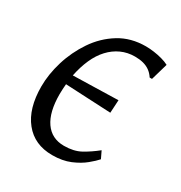

<svg xmlns="http://www.w3.org/2000/svg" viewBox="-141 -671 742 785"><g transform="rotate(30 230.5 -278.5)"><path d="M214 10Q130 10 82.8 -48.8Q35.5 -107.5 35.5 -211.5Q35.5 -268.5 54.2 -330.5Q73 -392.5 109.5 -446.5Q146 -500.5 200 -533.8Q254 -567 324.5 -567Q342.5 -567 362.5 -564.2Q382.5 -561.5 401.8 -556.2Q421 -551 435 -543.5L412 -464H401Q390.5 -480 376.8 -489.8Q363 -499.5 345.8 -504Q328.5 -508.5 306.5 -508.5Q272 -508.5 242.2 -495Q212.5 -481.5 189 -456.2Q165.5 -431 149.5 -395Q133.5 -359 124.5 -314.5Q178 -316 231 -317.2Q284 -318.5 337 -320L333.5 -259Q280 -261.5 226 -264.2Q172 -267 118.5 -269.5Q117.5 -258 116.8 -246Q116 -234 116 -221Q116 -137 147.2 -92Q178.5 -47 236.5 -47Q282.5 -47 314.5 -64.5Q346.5 -82 379.5 -108.5L395.5 -75Q383.5 -61 359 -40.8Q334.5 -20.5 298.2 -5.2Q262 10 214 10Z"/></g></svg>

Font: Merriweather 20pt Light
Style: Italic
Weight: 300
Italic angle: -7.8°
Version: Version 2.101